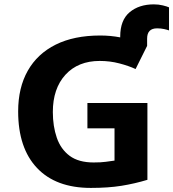

<svg xmlns="http://www.w3.org/2000/svg" viewBox="-20 -874 815 903"><path d="M703.6 -853.5Q726.1 -853.5 745.8 -848.6Q765.6 -843.8 774.9 -839.4V-731Q767.1 -733.9 752 -737.3Q736.8 -740.7 718.8 -740.7Q671.9 -740.7 671.9 -692.4V-658.2L617.7 -549.3Q585 -564.5 541 -575.9Q497.1 -587.4 449.2 -587.4Q347.2 -587.4 287.8 -522.5Q228.5 -457.5 228.5 -347.2Q228.5 -280.3 247.1 -226.3Q265.6 -172.4 307.6 -141.1Q349.6 -109.9 420.4 -109.9Q455.1 -109.9 477.1 -113Q499 -116.2 518.6 -118.7V-270.5H391.1V-389.6H673.3V-28.3Q613.8 -10.3 551.3 -0.2Q488.8 9.8 407.2 9.8Q242.7 9.8 154.1 -84Q65.4 -177.7 65.4 -350.1Q65.4 -461.4 110.6 -541.3Q155.8 -621.1 241.9 -664.1Q328.1 -707 451.2 -707Q500 -707 545.4 -698.2V-702.1Q545.4 -779.3 589.6 -816.4Q633.8 -853.5 703.6 -853.5Z"/></svg>

Font: Lunasima
Style: Bold
Weight: 700
Designer: The DocRepair Project, Monotype Design Team
Foundry: Google
Version: Version 2.009